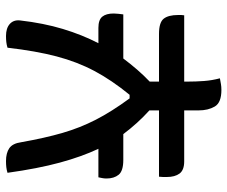

<svg xmlns="http://www.w3.org/2000/svg" viewBox="-79 -670 758 640"><g transform="rotate(-90 300.0 -350.0)"><path d="M29 -401H124Q98 -456 78 -529.5Q58 -603 44 -704Q54 -707 63 -708Q72 -709 83 -709Q110 -709 126 -698Q142 -687 146 -658Q160 -579 177 -520.5Q194 -462 221 -409.5Q248 -357 292 -297H304Q353 -357 383.5 -414.5Q414 -472 432 -540.5Q450 -609 461 -704Q471 -707 480 -708Q489 -709 500 -709Q526 -709 540 -696.5Q554 -684 552 -663Q543 -584 523.5 -519.5Q504 -455 476 -401H527Q554 -401 564.5 -388Q575 -375 575 -350Q575 -343 574 -334.5Q573 -326 572 -318H425Q407 -294 388 -272Q369 -250 348 -230V-199H507Q545 -199 557.5 -183.5Q570 -168 570 -135Q570 -130 570 -125Q570 -120 569 -115H348V-104Q348 -76 350 -49Q352 -22 359 4Q348 6 339.5 7.5Q331 9 320 9Q278 9 265 -13Q252 -35 252 -67V-115H82Q53 -115 41.5 -130.5Q30 -146 30 -173Q30 -179 30 -185.5Q30 -192 31 -199H252V-231Q230 -251 210.5 -272.5Q191 -294 173 -318H87Q50 -318 37.5 -333.5Q25 -349 25 -374Q25 -382 26.5 -389Q28 -396 29 -401Z"/></g></svg>

Font: Recursive Mn Csl St
Style: Regular
Weight: 400
Monospace: yes
Version: Version 1.079;hotconv 1.0.112;makeotfexe 2.5.65598; ttfautoh